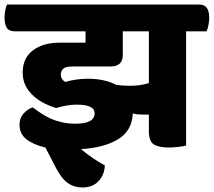

<svg xmlns="http://www.w3.org/2000/svg" viewBox="-60 -640 942 846"><path d="M817 -620Q841 -620 851.5 -605Q862 -590 862 -561Q862 -548 858.5 -529.5Q855 -511 850 -502H760V1Q752 4 728 7Q704 10 684 10Q640 10 618 -3.5Q596 -17 596 -62V-135H575Q562 -135 549.5 -136Q537 -137 525 -140Q522 -64 460.5 -26.5Q399 11 297 17Q323 39 349.5 57Q376 75 402 89Q400 131 374 158.5Q348 186 303 186Q266 186 238 166Q210 146 184 95L140 10Q88 -2 57 -26Q26 -50 26 -90Q26 -120 43.5 -139.5Q61 -159 84 -167Q100 -155 119 -142Q138 -129 161 -118.5Q184 -108 212 -101.5Q240 -95 273 -95Q357 -95 357 -141Q357 -160 337.5 -169.5Q318 -179 276 -179Q254 -179 230.5 -174.5Q207 -170 187 -164Q163 -171 137.5 -183.5Q112 -196 90 -215Q68 -234 54 -260Q40 -286 40 -321Q40 -384 85 -418Q130 -452 203 -452H317V-502H5Q-20 -502 -30 -517.5Q-40 -533 -40 -563Q-40 -575 -37 -593Q-34 -611 -29 -620ZM227 -279Q277 -293 326 -293Q365 -293 396.5 -286Q428 -279 452 -266Q466 -264 481 -263Q496 -262 511 -262Q532 -262 553 -264.5Q574 -267 596 -274V-502H481V-397Q481 -347 426 -347H258Q229 -347 218.5 -337Q208 -327 208 -311Q208 -300 213.5 -292Q219 -284 227 -279Z"/></svg>

Font: Baloo
Style: Regular
Weight: 400
Designer: Sarang Kulkarni and Ek Type
Foundry: Ek Type
Version: Version 1.443;PS 1.000;hotconv 16.6.51;makeotf.lib2.5.65220;